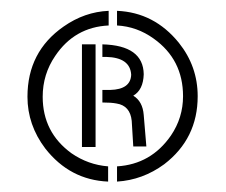

<svg xmlns="http://www.w3.org/2000/svg" viewBox="-20 -695 421 358"><path d="M170.9 -503.9V-527.3H185.5Q223.6 -528.3 224.6 -555.7Q222.7 -587.9 177.7 -588.9H170.9V-612.3Q247.1 -610.4 248 -556.6Q247.1 -527.3 228.5 -516.6Q246.1 -505.9 248 -480.5L252.9 -421.9H228.5L225.6 -469.7Q222.7 -498 197.3 -502Q187.5 -503.9 170.9 -503.9ZM181.6 -356.4Q110.4 -359.4 64.5 -418Q31.2 -461.9 31.2 -514.6Q31.2 -598.6 98.6 -645.5Q137.7 -672.9 182.6 -674.8V-647.5Q119.1 -644.5 83 -590.8Q59.6 -556.6 59.6 -514.6Q59.6 -448.2 113.3 -409.2Q144.5 -387.7 181.6 -384.8ZM198.2 -356.4V-384.8Q261.7 -388.7 298.8 -442.4Q321.3 -475.6 321.3 -515.6Q321.3 -584 266.6 -623Q235.4 -645.5 198.2 -647.5V-674.8Q267.6 -671.9 313.5 -615.2Q348.6 -571.3 348.6 -515.6Q348.6 -436.5 286.1 -388.7Q246.1 -359.4 198.2 -356.4ZM132.8 -420.9V-612.3H158.2V-420.9Z"/></svg>

Font: Post No Bills Colombo Medium
Style: Regular
Weight: 500
Designer: Kosala Senevirathne, Siva Puranthara, Lasantha Premarathna, Tharique Azeez
Foundry: Mooniak
Version: Version 1.220 ; ttfautohint (v1.6)